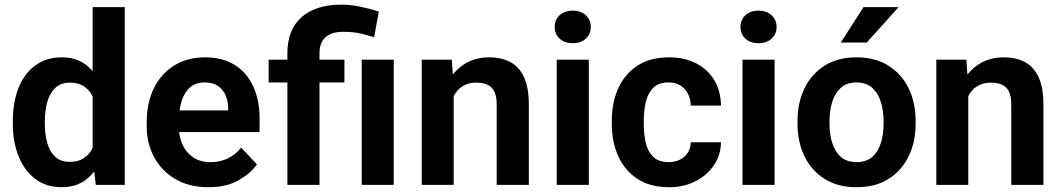

<svg xmlns="http://www.w3.org/2000/svg" viewBox="-20 -780 4476 810"><path d="M370.8 -113.7V-750H506.4V0H384.2ZM34.1 -258V-268.3Q34.1 -348.8 58.4 -409.6Q82.8 -470.4 129.1 -504.2Q175.4 -538.1 241 -538.1Q303.6 -538.1 345.6 -504.2Q387.5 -470.3 411.8 -410.8Q436 -351.4 445.1 -274.1V-248.8Q436 -175.2 411.7 -116.6Q387.4 -58 345.3 -24.1Q303.1 9.8 240 9.8Q175.1 9.8 129 -25.1Q82.8 -60.1 58.4 -120.6Q34.1 -181.2 34.1 -258ZM169.1 -268.3V-258Q169.1 -213.4 179.4 -176.7Q189.6 -140 212.8 -118.6Q235.9 -97.1 274.2 -97.1Q311.2 -97.1 335.3 -113.8Q359.4 -130.5 372.4 -159.7Q385.4 -188.9 388.5 -226.1V-296.3Q386.7 -326.4 379.1 -351.2Q371.5 -376.1 357.7 -393.9Q343.8 -411.8 323.4 -421.6Q302.9 -431.4 275.2 -431.4Q237 -431.4 213.8 -409.6Q190.5 -387.8 179.8 -350.9Q169.1 -314 169.1 -268.3Z M859.6 9.8Q778.5 9.8 720.1 -24.4Q661.7 -58.6 630.4 -116.7Q599 -174.9 599 -246.2V-265.5Q599 -346.4 629.2 -407.8Q659.4 -469.1 714.7 -503.6Q770 -538.1 844.3 -538.1Q919.7 -538.1 971 -505.5Q1022.4 -472.9 1048.7 -414.8Q1075.1 -356.7 1075.1 -279.3V-222.9H658.3V-314.3H942.6V-324.6Q942.1 -354.5 931.4 -378.9Q920.7 -403.3 899.1 -417.8Q877.5 -432.2 843.5 -432.2Q805.7 -432.2 781.4 -411Q757.1 -389.8 745.8 -352.2Q734.4 -314.6 734.4 -265.5V-246.2Q734.4 -202.8 750.3 -168.9Q766.2 -135 796.2 -115.4Q826.3 -95.9 868 -95.9Q907.3 -95.9 940.2 -111.3Q973.1 -126.8 997.2 -157.4L1063.9 -86.7Q1039.1 -50.3 987.9 -20.3Q936.7 9.8 859.6 9.8Z M1327.8 0H1192.4V-554.9Q1192.4 -654.9 1252.3 -707.6Q1312.3 -760.3 1419.4 -760.3Q1460.4 -760.3 1498.8 -752.1Q1537.2 -744 1578.1 -731.3L1558.3 -622.9Q1532 -631.2 1501.3 -638.5Q1470.6 -645.8 1428.1 -645.8Q1378.2 -645.8 1353 -622.8Q1327.8 -599.7 1327.8 -554.9ZM1433.1 -528.3V-432H1113.3V-528.3ZM1641 -528.3V0H1505.9V-528.3Z M1894 -415.5V0H1759.2V-528.3H1885.9ZM1873.7 -283H1835.5Q1835.9 -360.7 1861.9 -417.9Q1887.9 -475.1 1934.7 -506.6Q1981.4 -538.1 2043.7 -538.1Q2094.1 -538.1 2131.7 -518.8Q2169.2 -499.4 2190.1 -455.6Q2211 -411.7 2211 -338V0H2075.4V-338.7Q2075.4 -374.3 2065.2 -394.5Q2055.1 -414.6 2035.7 -423Q2016.4 -431.4 1988.4 -431.4Q1959.7 -431.4 1938.1 -419.9Q1916.5 -408.4 1902.3 -388Q1888.1 -367.7 1880.9 -340.8Q1873.7 -314 1873.7 -283Z M2464.1 -528.3V0H2328.7V-528.3ZM2320.1 -666.1Q2320.1 -696 2340.7 -715.5Q2361.3 -735.1 2396.2 -735.1Q2430.9 -735.1 2451.7 -715.5Q2472.5 -696 2472.5 -666.1Q2472.5 -636.6 2451.7 -617.2Q2430.9 -597.8 2396.2 -597.8Q2361.3 -597.8 2340.7 -617.2Q2320.1 -636.6 2320.1 -666.1Z M2801.2 -96.1Q2827.8 -96.1 2848.6 -106.5Q2869.3 -116.9 2881.5 -135.7Q2893.7 -154.5 2894.3 -179.9H3021.6Q3020.9 -125.4 2991.6 -82.5Q2962.2 -39.6 2913.1 -14.9Q2864.1 9.8 2803.5 9.8Q2722.2 9.8 2668.4 -25.9Q2614.6 -61.5 2587.8 -122Q2561 -182.5 2561 -256.5V-271.5Q2561 -345.8 2587.7 -406.2Q2614.4 -466.5 2668.2 -502.3Q2722.1 -538.1 2802.9 -538.1Q2867.3 -538.1 2916.2 -513.1Q2965 -488.1 2993 -442.4Q3020.9 -396.7 3021.6 -334.4H2894.3Q2893.7 -361.8 2882.6 -383.8Q2871.6 -405.8 2850.9 -419Q2830.3 -432.2 2800.6 -432.2Q2758.1 -432.2 2735.4 -409.2Q2712.7 -386.1 2704.3 -349.4Q2695.9 -312.7 2695.9 -271.5V-256.5Q2695.9 -214.6 2704.2 -178Q2712.5 -141.4 2735.4 -118.8Q2758.2 -96.1 2801.2 -96.1Z M3247.8 -528.3V0H3112.4V-528.3ZM3103.8 -666.1Q3103.8 -696 3124.4 -715.5Q3145 -735.1 3179.9 -735.1Q3214.6 -735.1 3235.4 -715.5Q3256.2 -696 3256.2 -666.1Q3256.2 -636.6 3235.4 -617.2Q3214.6 -597.8 3179.9 -597.8Q3145 -597.8 3124.4 -617.2Q3103.8 -636.6 3103.8 -666.1Z M3344.5 -258.6V-269.2Q3344.5 -346.2 3373.8 -406.9Q3403.1 -467.6 3458.6 -502.8Q3514.1 -538.1 3593.1 -538.1Q3672.8 -538.1 3728.5 -502.8Q3784.2 -467.6 3813.5 -406.9Q3842.8 -346.2 3842.8 -269.2V-258.6Q3842.8 -181.8 3813.5 -121Q3784.2 -60.3 3728.7 -25.2Q3673.2 9.8 3594 9.8Q3514.6 9.8 3458.8 -25.2Q3403.1 -60.3 3373.8 -121Q3344.5 -181.8 3344.5 -258.6ZM3479.4 -269.2V-258.6Q3479.4 -214 3490.9 -177Q3502.3 -139.9 3527.4 -118Q3552.5 -96.1 3594 -96.1Q3634.8 -96.1 3659.8 -118Q3684.8 -139.9 3696.2 -177Q3707.7 -214 3707.7 -258.6V-269.2Q3707.7 -313.1 3696.1 -350.1Q3684.6 -387.1 3659.6 -409.7Q3634.6 -432.2 3593.1 -432.2Q3552.3 -432.2 3527.3 -409.7Q3502.3 -387.1 3490.9 -350.1Q3479.4 -313.1 3479.4 -269.2ZM3527.1 -600.6 3622.9 -750H3770.8L3636.7 -600.6Z M4064.9 -415.5V0H3930.1V-528.3H4056.8ZM4044.6 -283H4006.4Q4006.8 -360.7 4032.8 -417.9Q4058.8 -475.1 4105.6 -506.6Q4152.3 -538.1 4214.6 -538.1Q4265 -538.1 4302.6 -518.8Q4340.1 -499.4 4361 -455.6Q4381.9 -411.7 4381.9 -338V0H4246.3V-338.7Q4246.3 -374.3 4236.1 -394.5Q4226 -414.6 4206.6 -423Q4187.3 -431.4 4159.3 -431.4Q4130.6 -431.4 4109 -419.9Q4087.4 -408.4 4073.2 -388Q4059 -367.7 4051.8 -340.8Q4044.6 -314 4044.6 -283Z"/></svg>

Font: Vazirmatn
Style: Regular
Weight: 400
Designer: Saber Rastikerdar
Foundry: Saber Rastikerdar
Version: Version 33.003;September 2, 2022;FontCreator 14.0.0.2862 64-